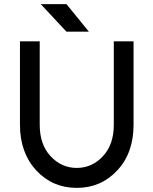

<svg xmlns="http://www.w3.org/2000/svg" viewBox="-20 -901 745 933"><path d="M303 -747H412L303 -881H178ZM77 -700V-295Q77 -159 156 -73Q235 12 353 12Q471 12 550 -73Q590 -116 609.5 -171.5Q629 -227 629 -295V-700H533V-295Q533 -199 481 -143Q428 -85 353 -85Q278 -85 225 -143Q173 -199 173 -295V-700Z"/></svg>

Font: Unageo
Style: Medium
Weight: 500
Designer: Richard Sepsi
Foundry: Richard Sepsi
Version: Version 2.000